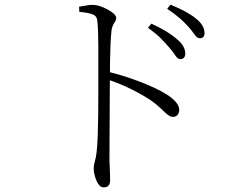

<svg xmlns="http://www.w3.org/2000/svg" viewBox="-20 -767 1040 828"><path d="M758 -512Q746 -512 736 -528Q726 -544 709 -563Q693 -582 672 -603Q651 -624 618 -647L633 -665Q670 -648 697 -631.5Q724 -615 742 -599Q762 -583 770.5 -567Q779 -551 779 -535Q779 -525 773.5 -518.5Q768 -512 758 -512ZM427 41Q413 41 403.5 26Q394 11 389 -8Q384 -27 384 -39Q384 -55 389 -71Q394 -87 397 -114Q400 -142 401.5 -184.5Q403 -227 403.5 -274Q404 -321 404 -364.5Q404 -408 404 -438Q404 -468 404 -501Q404 -534 404 -566.5Q404 -599 403 -627Q402 -655 400 -674Q399 -697 381 -704.5Q363 -712 322 -716L321 -738Q339 -741 353 -743.5Q367 -746 378 -746Q394 -746 411 -740.5Q428 -735 444.5 -726Q461 -717 471 -707.5Q481 -698 481 -690Q481 -681 477 -675Q473 -669 468.5 -661Q464 -653 461 -637Q458 -610 456.5 -573.5Q455 -537 454.5 -501.5Q454 -466 454 -439Q454 -422 453.5 -381Q453 -340 453 -287Q453 -234 452.5 -179Q452 -124 452 -79Q453 -47 454 -25Q455 -3 455 10Q455 26 448 33.5Q441 41 427 41ZM726 -263Q717 -263 708.5 -268.5Q700 -274 690 -283.5Q680 -293 666 -306Q652 -319 631 -334Q593 -359 547 -382Q501 -405 445 -424V-458Q518 -440 587.5 -413Q657 -386 700 -359Q721 -346 737 -328.5Q753 -311 753 -292Q753 -281 746 -272Q739 -263 726 -263ZM842 -602Q830 -602 819.5 -617.5Q809 -633 792 -652Q775 -671 754.5 -689Q734 -707 701 -729L715 -747Q752 -732 779.5 -717Q807 -702 825 -687Q845 -671 853.5 -655.5Q862 -640 862 -625Q862 -613 856.5 -607.5Q851 -602 842 -602Z"/></svg>

Font: Noto Serif HK ExtraLight Light
Style: Regular
Weight: 300
Version: Version 2.002-H1;hotconv 1.1.0;makeotfexe 2.6.0